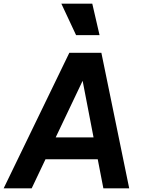

<svg xmlns="http://www.w3.org/2000/svg" viewBox="-47 -1035 779 1055"><path d="M-27 0 334 -745H510L663 0H521L490 -160H203L127 0ZM259 -280H467L407 -591ZM371 -842 290 -1015H460L500 -842Z"/></svg>

Font: Plus Jakarta Sans
Style: Bold Italic
Weight: 700
Italic angle: -8°
Designer: Gumpita Rahayu
Foundry: Tokotype
Version: Version 2.071; ttfautohint (v1.8.4.7-5d5b);gftools[0.9.29]